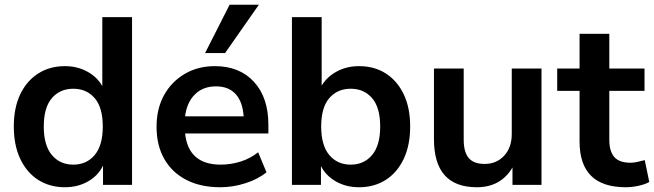

<svg xmlns="http://www.w3.org/2000/svg" viewBox="-20 -777 2749 807"><path d="M253 10Q189 10 140.5 -21Q92 -52 65 -109.5Q38 -167 38 -245Q38 -324 65 -380.5Q92 -437 140.5 -468Q189 -499 253 -499Q305 -499 347 -476Q389 -453 410 -415V-705H535V0H413V-81Q393 -39 350 -14.5Q307 10 253 10ZM288 -85Q344 -85 378 -125.5Q412 -166 412 -245Q412 -325 378 -364.5Q344 -404 288 -404Q232 -404 198 -364.5Q164 -325 164 -245Q164 -166 198 -125.5Q232 -85 288 -85Z M906 10Q823 10 763 -21Q703 -52 670.5 -109Q638 -166 638 -244Q638 -320 669.5 -377Q701 -434 756.5 -466.5Q812 -499 883 -499Q987 -499 1047.5 -433Q1108 -367 1108 -253V-216H758Q772 -85 908 -85Q949 -85 990 -97.5Q1031 -110 1065 -137L1100 -53Q1065 -24 1012 -7Q959 10 906 10ZM888 -414Q833 -414 799 -380Q765 -346 758 -288H1004Q1000 -349 970.5 -381.5Q941 -414 888 -414ZM842 -554 945 -757H1068L926 -554Z M1489 10Q1435 10 1392.5 -14Q1350 -38 1329 -79V0H1207V-705H1332V-417Q1354 -454 1395.5 -476.5Q1437 -499 1489 -499Q1554 -499 1602 -468Q1650 -437 1677 -380.5Q1704 -324 1704 -245Q1704 -167 1677 -109.5Q1650 -52 1601.5 -21Q1553 10 1489 10ZM1454 -85Q1510 -85 1544 -125.5Q1578 -166 1578 -245Q1578 -325 1544 -364.5Q1510 -404 1454 -404Q1398 -404 1364 -364.5Q1330 -325 1330 -245Q1330 -166 1364 -125.5Q1398 -85 1454 -85Z M1984 10Q1804 10 1804 -192V-489H1929V-190Q1929 -138 1950 -113Q1971 -88 2017 -88Q2067 -88 2099 -122.5Q2131 -157 2131 -214V-489H2256V0H2134V-73Q2085 10 1984 10Z M2610 10Q2416 10 2416 -182V-395H2322V-489H2416V-635H2541V-489H2689V-395H2541V-189Q2541 -141 2562 -117Q2583 -93 2630 -93Q2644 -93 2659 -96.5Q2674 -100 2690 -104L2709 -12Q2691 -2 2663.5 4Q2636 10 2610 10Z"/></svg>

Font: Nunito Sans
Style: Bold
Weight: 700
Designer: Vernon Adams
Foundry: Vernon Adams
Version: Version 3.101; ttfautohint (v1.8.4.7-5d5b);gftools[0.9.27]